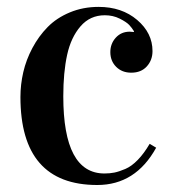

<svg xmlns="http://www.w3.org/2000/svg" viewBox="-20 -525 502 560"><path d="M39.6 -242.2Q39.6 -278.3 47.9 -314.5Q56.2 -350.6 74.5 -385Q92.8 -419.4 118.9 -446Q145 -472.7 183.6 -488.8Q222.2 -504.9 267.6 -504.9Q335.4 -504.9 380.1 -466.8Q424.8 -428.7 424.8 -376Q424.8 -349.6 408.2 -331.3Q391.6 -313 362.8 -313Q335.9 -313 318.8 -330.1Q301.8 -347.2 301.8 -373Q301.8 -397.5 317.6 -415Q333.5 -432.6 358.4 -432.6Q361.8 -432.6 370.6 -431.6V-434.1Q364.7 -443.8 356.7 -452.4Q348.6 -460.9 329.1 -470.7Q309.6 -480.5 285.6 -480.5Q242.7 -480.5 214.8 -448.2Q187 -416 175.8 -365Q164.6 -314 164.6 -244.1Q164.6 -19 284.7 -19Q300.3 -19 313.7 -21.7Q327.1 -24.4 345.5 -32.2Q363.8 -40 381.8 -58.6Q399.9 -77.1 416.5 -105.5L435.5 -94.2Q375.5 14.6 263.7 14.6Q39.6 14.6 39.6 -242.2Z"/></svg>

Font: Vidaloka 
Style: Regular
Weight: 400
Designer: Cyreal (www.cyreal.org)
Foundry: Cyreal (www.cyreal.org)
Version: Version 1.011